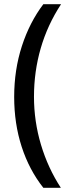

<svg xmlns="http://www.w3.org/2000/svg" viewBox="-20 -743 337 921"><path d="M48 -278Q48 -408 85 -522Q122 -636 188 -723H273Q208 -624 175.5 -512Q143 -400 143 -279Q143 -161 176.5 -49Q210 63 272 158H188Q120 72 84 -39Q48 -150 48 -278Z"/></svg>

Font: Noto Sans Georgian ExtraCondensed Medium
Style: Regular
Weight: 500
Width: 2
Designer: Monotype Design Team, Akaki Razmadze
Foundry: Google LLC
Version: Version 2.005; ttfautohint (v1.8.4.7-5d5b)